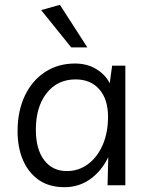

<svg xmlns="http://www.w3.org/2000/svg" viewBox="-20 -770 616 798"><path d="M501 -497V0H427L430 -117Q402 -59 355 -25.5Q308 8 248 8Q185 8 142 -21.5Q99 -51 76 -103.5Q53 -156 53 -225Q53 -308 83 -371.5Q113 -435 167 -470.5Q221 -506 292 -506Q342 -506 380 -483Q418 -460 436 -424L446 -497ZM294 -440Q219 -440 174 -383Q129 -326 129 -231Q129 -150 163.5 -104.5Q198 -59 258 -59Q307 -59 346 -88Q385 -117 407 -168Q429 -219 429 -285Q429 -357 393 -398.5Q357 -440 294 -440ZM276 -573 151 -728 229 -750 343 -573Z"/></svg>

Font: LivvicRegular
Style: Regular
Weight: 400
Designer: Jacques Le Bailly, Baron von Fonthausen
Version: Version 1.001; ttfautohint (v1.8.2)